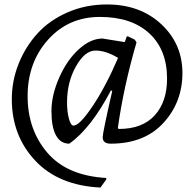

<svg xmlns="http://www.w3.org/2000/svg" viewBox="-20 -633 872 862"><path d="M477 12C577.7 12 656.5 -19 713.5 -81C770.5 -143 799 -217.7 799 -305C799 -392.3 767.3 -465.5 704 -524.5C640.7 -583.5 559.3 -613 460 -613C396.7 -613 337.8 -601.2 283.5 -577.5C229.2 -553.8 184 -522.2 148 -482.5C112 -442.8 83.8 -397.5 63.5 -346.5C43.2 -295.5 33 -242.7 33 -188C33 -78.7 68 13.3 138 88C208 162.7 305.7 203 431 209L457 173V166C339.7 159.3 251.5 121.5 192.5 52.5C133.5 -16.5 104 -101.2 104 -201.5C104 -301.8 134.5 -386.2 195.5 -454.5C256.5 -522.8 334.2 -557 428.5 -557C522.8 -557 596.7 -532.5 650 -483.5C703.3 -434.5 730 -366.7 730 -280C730 -210.7 711.5 -155.7 674.5 -115C637.5 -74.3 583.7 -54 513 -54L509 -58C526.3 -182 554.3 -310.3 593 -443L585 -455L554 -470L549 -469L540 -444L440 -460C404.7 -460 369.3 -444 334 -412C298.7 -380 269.3 -337.7 246 -285C222.7 -232.3 211 -182 211 -134C211 -86 217.8 -49.7 231.5 -25C245.2 -0.3 265 12 291 12C355.7 -33.3 418 -113 478 -227L484 -225C455.3 -99.7 441 -30.3 441 -17C441 2.3 453 12 477 12ZM310 -69C302 -69 295.2 -79.3 289.5 -100C283.8 -120.7 281 -145 281 -173C281 -233.7 294.3 -287.7 321 -335C347.7 -382.3 376.8 -406 408.5 -406C440.2 -406 474 -395 510 -373C472.7 -286.3 434.5 -214 395.5 -156C356.5 -98 328 -69 310 -69Z"/></svg>

Font: Alegreya SC
Style: Regular
Weight: 400
Designer: Juan Pablo del Peral
Foundry: Juan Pablo del Peral
Version: Version 1.003